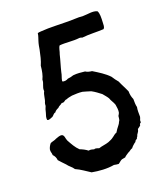

<svg xmlns="http://www.w3.org/2000/svg" viewBox="-124 -560 723 833"><g transform="rotate(-20 237.5 -143.5)"><path d="M55 -99C64 -95 72 -102 80 -104C87 -108 90 -117 99 -118C103 -125 111 -129 118 -132C123 -139 133 -141 139 -147C153 -144 153 -155 165 -155C172 -159 184 -160 192 -162C211 -163 222 -164 240 -162C252 -159 264 -155 277 -151C292 -143 305 -133 318 -123C325 -114 333 -106 339 -96C343 -83 352 -73 356 -60C358 -48 360 -35 358 -24C356 -17 353 -14 351 -10C350 -3 350 4 348 9C348 10 346 13 345 14C342 21 341 23 337 28C330 37 323 46 318 55C309 57 303 65 296 69C289 75 280 78 271 82C257 87 239 88 225 93C219 92 210 86 203 90C195 88 189 85 178 87C168 79 156 73 143 68C127 53 117 34 106 14C101 4 103 -13 91 -16C84 -18 71 -13 63 -10C55 -5 43 -4 35 0C29 7 25 14 22 24C20 36 25 41 25 52C32 59 37 68 38 80C47 91 57 100 66 110C74 122 87 129 95 142C118 152 137 167 158 180C190 186 228 189 260 183C267 184 273 186 281 186C288 182 293 175 301 172L317 169C322 163 330 159 337 154C346 151 350 144 359 142C364 135 370 130 377 124C381 123 383 119 385 115C388 112 394 112 394 106C399 102 399 93 403 90C407 85 410 80 411 72C416 68 422 65 426 60C425 53 430 52 433 49C431 37 437 34 438 25C438 10 437 -6 440 -19C437 -30 437 -43 437 -57C432 -68 429 -80 429 -95C421 -114 411 -131 403 -150C395 -159 388 -169 381 -180C361 -201 336 -216 310 -232C299 -233 288 -236 281 -241C261 -243 248 -245 227 -243C219 -240 210 -238 200 -237C195 -233 179 -229 173 -235C175 -250 181 -259 183 -273C189 -299 197 -322 203 -348C208 -360 209 -376 216 -385C245 -388 278 -382 307 -386C312 -386 317 -385 320 -383C355 -387 386 -384 419 -386C427 -393 425 -404 426 -415C427 -436 428 -456 421 -468C402 -477 378 -470 355 -470C348 -470 342 -471 336 -471C320 -471 303 -470 287 -470C247 -470 202 -473 165 -470C158 -469 151 -470 145 -467C144 -455 139 -445 136 -434C132 -422 130 -409 128 -397C123 -373 118 -350 109 -330C107 -307 103 -287 95 -271C95 -250 83 -243 85 -221C77 -208 78 -187 71 -173C70 -170 69 -165 69 -159C65 -151 62 -141 60 -131C57 -121 52 -110 55 -99Z"/></g></svg>

Font: FuturaRener
Style: Regular
Weight: 400
Designer: BSozoo
Foundry: BSozoo
Version: Version 1.0